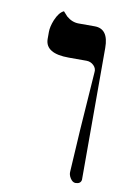

<svg xmlns="http://www.w3.org/2000/svg" viewBox="-73 -634 444 690"><g transform="rotate(10 149.0 -289.5)"><path d="M272.9 -45.9V-4.9Q270.5 10.3 251.5 10.3Q241.2 10.3 232.9 -2.4Q224.6 -15.1 226.1 -27.8Q232.4 -150.9 250 -392.1Q252.4 -407.2 241.2 -418.2Q230 -429.2 214.4 -429.2H149.9Q64.9 -429.2 63.5 -481V-507.8Q63.5 -526.9 73.7 -552.2Q86.4 -582.5 104 -590.3Q110.4 -582.5 119.1 -573.7Q139.6 -556.2 163.6 -556.2H222.2Q272.9 -556.2 272.9 -486.3Z"/></g></svg>

Font: Accordance
Style: Regular
Weight: 400
Version: Version 1.1 (build May 11, 2018) Miklal Software Solutions, 